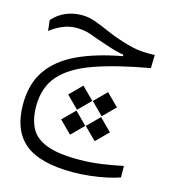

<svg xmlns="http://www.w3.org/2000/svg" viewBox="-107 -501 801 894"><g transform="rotate(15 293.0 -54.0)"><path d="M324.7 304.7Q164.6 304.7 92.3 244.1Q20 183.6 20 58.1Q20 -41 66.2 -107.2Q112.3 -173.3 199.7 -214.1Q287.1 -254.9 411.6 -277.8V-284.7Q392.1 -288.1 373 -293Q354 -297.9 318.4 -310.1Q273.9 -324.7 241.7 -336.9Q209 -349.1 170.4 -349.1Q133.8 -349.1 102.1 -335.2Q70.3 -321.3 44.4 -300.8L38.6 -352.1Q65.9 -382.8 101.6 -397.9Q137.2 -413.1 177.7 -413.1Q212.4 -413.1 245.4 -400.9Q278.3 -388.7 314.9 -372.6Q351.1 -356 396 -342.3Q426.8 -333 449 -328.1Q471.2 -323.2 494.6 -321.8Q508.8 -320.8 526.9 -320.8Q539.1 -320.8 553.2 -321.3L551.8 -257.8Q392.1 -229.5 287.8 -192.6Q183.6 -155.8 132.6 -98.1Q81.5 -40.5 81.5 50.8Q81.5 112.8 103.5 155.3Q125.5 197.8 180.7 219.2Q235.8 240.7 335.9 240.7Q393.1 240.7 449 232.4Q504.9 224.1 548.3 214.8L548.8 270Q522.5 279.3 485.1 287.4Q447.8 295.4 406 300Q364.3 304.7 324.7 304.7ZM269.5 18.6 211.4 -39.6 269.5 -97.7 327.6 -39.6ZM388.2 18.1 330.1 -40 388.2 -98.1 446.3 -40ZM268.1 139.2 210 81.1 268.1 22.9 326.2 81.1ZM386.7 138.7 328.6 80.6 386.7 22.5 444.8 80.6Z"/></g></svg>

Font: CaskaydiaCove NFP Light
Style: Regular
Weight: 300
Designer: Aaron Bell
Foundry: Saja Typeworks
Version: Version 2111.001; VTT 6.35;Nerd Fonts 3.1.1